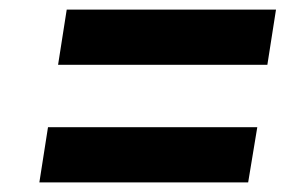

<svg xmlns="http://www.w3.org/2000/svg" viewBox="-20 -530 640 400"><path d="M101 -395 119 -510H555L537 -395ZM62 -150 80 -265H516L497 -150Z"/></svg>

Font: JetBrains Mono NL
Style: Bold Italic
Weight: 700
Italic angle: -9°
Designer: Philipp Nurullin, Konstantin Bulenkov
Foundry: JetBrains
Version: Version 2.304; ttfautohint (v1.8.4.7-5d5b)